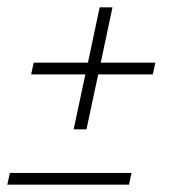

<svg xmlns="http://www.w3.org/2000/svg" viewBox="-20 -555 490 524"><path d="M181 -202 213 -352H65L72 -384H220L252 -535H287L255 -384H404L397 -352H248L216 -202ZM0 -51 7 -83H339L332 -51Z"/></svg>

Font: Saira ExtraCondensed Thin
Style: Italic
Weight: 250
Width: 2
Italic angle: -12°
Designer: Hector Gatti with collaboration of the Omnibus-Type team
Foundry: Omnibus-Type
Version: Version 1.101